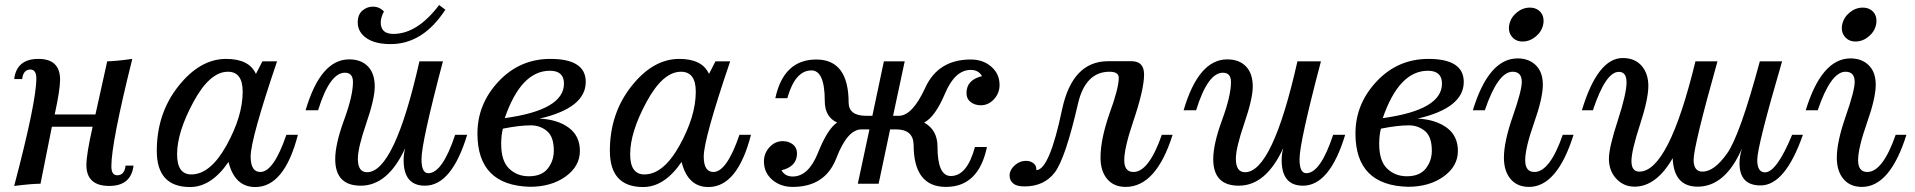

<svg xmlns="http://www.w3.org/2000/svg" viewBox="-20 -733 7639 766"><path d="M360.8 -276.4 407.7 -488.3Q445.8 -489.3 507.8 -498Q424.3 -163.6 424.3 -69.8Q424.3 -33.7 447.8 -33.7Q476.6 -33.7 481 -72.3H512.7Q502.9 8.8 416 8.8Q324.7 8.8 324.7 -74.7Q324.7 -117.7 349.6 -227.5H187L141.6 0Q107.9 0 36.6 8.8Q125 -326.7 125 -419.9Q125 -455.6 101.1 -455.6Q72.8 -455.6 68.4 -417.5H36.6Q46.4 -498 133.3 -498Q219.7 -498 219.7 -415Q219.7 -374.5 198.2 -276.4Z M1085.4 -488.3Q980 -178.2 980 -108.4Q980 -46.9 1018.6 -46.9Q1071.8 -46.9 1122.6 -195.3H1168.5Q1114.7 13.2 998.5 13.2Q916.5 13.2 891.6 -86.9Q823.2 13.2 738.3 13.2Q605.5 13.2 605.5 -131.3Q605.5 -280.3 691.7 -389.2Q777.8 -498 882.3 -498Q974.1 -498 1001 -438L1026.9 -488.3ZM743.2 -37.1Q819.3 -37.1 883.8 -153.3Q948.2 -269.5 948.2 -367.2Q948.2 -446.8 889.2 -446.8Q816.9 -446.8 751.7 -326.2Q686.5 -205.6 686.5 -117.7Q686.5 -37.1 743.2 -37.1Z M1419.4 7.8Q1317.4 7.8 1317.4 -98.1Q1317.4 -158.2 1352.8 -254.6Q1388.2 -351.1 1388.2 -405.8Q1388.2 -442.9 1356 -442.9Q1295.4 -442.9 1249 -293H1199.2Q1258.8 -496.1 1373 -496.1Q1420.9 -496.1 1448 -468Q1475.1 -439.9 1475.1 -387.7Q1475.1 -339.4 1441.4 -241.2Q1407.7 -143.1 1407.7 -99.6Q1407.7 -45.9 1444.3 -45.9Q1553.7 -45.9 1653.3 -488.3H1747.1Q1661.6 -165 1661.6 -98.1Q1661.6 -42 1688.5 -42Q1745.1 -42 1795.9 -195.3H1843.8Q1782.2 7.8 1675.3 7.8Q1590.3 7.8 1590.3 -94.2Q1590.3 -118.7 1596.7 -142.1Q1527.8 7.8 1419.4 7.8ZM1538.6 -557.1Q1478.5 -557.1 1444.8 -579.1Q1407.2 -603.5 1407.2 -643.6Q1407.2 -674.8 1425.8 -690.7Q1444.3 -706.5 1467.3 -706.5Q1494.1 -706.5 1511.7 -687Q1499 -663.1 1499 -643.6Q1499 -597.7 1549.3 -597.7Q1644.5 -597.7 1731.9 -712.9L1756.8 -694.3Q1667.5 -557.1 1538.6 -557.1Z M2094.2 12.2Q1884.8 6.8 1884.8 -200.2Q1884.8 -318.4 1969.2 -408.2Q2053.7 -498 2175.8 -498Q2316.9 -498 2316.9 -406.2Q2316.9 -302.2 2132.8 -259.8Q2204.6 -256.3 2249 -223.6Q2293.5 -190.9 2293.5 -130.9Q2293.5 -69.8 2236.6 -28.8Q2179.7 12.2 2094.2 12.2ZM1993.7 -261.7Q2230 -293.9 2230 -399.4Q2230 -450.7 2173.8 -450.7Q2058.6 -450.7 1993.7 -261.7ZM2089.8 -29.8Q2141.1 -29.8 2165.3 -60.5Q2189.5 -91.3 2189.5 -131.8Q2189.5 -187.5 2162.1 -210.2Q2134.8 -232.9 2098.1 -232.9Q2051.8 -232.9 1986.3 -219.7Q1979.5 -192.9 1979.5 -158.7Q1979.5 -90.8 2011.2 -60.3Q2043 -29.8 2089.8 -29.8Z M2893.1 -488.3Q2787.6 -178.2 2787.6 -108.4Q2787.6 -46.9 2826.2 -46.9Q2879.4 -46.9 2930.2 -195.3H2976.1Q2922.4 13.2 2806.2 13.2Q2724.1 13.2 2699.2 -86.9Q2630.9 13.2 2545.9 13.2Q2413.1 13.2 2413.1 -131.3Q2413.1 -280.3 2499.3 -389.2Q2585.4 -498 2689.9 -498Q2781.7 -498 2808.6 -438L2834.5 -488.3ZM2550.8 -37.1Q2627 -37.1 2691.4 -153.3Q2755.9 -269.5 2755.9 -367.2Q2755.9 -446.8 2696.8 -446.8Q2624.5 -446.8 2559.3 -326.2Q2494.1 -205.6 2494.1 -117.7Q2494.1 -37.1 2550.8 -37.1Z M3416.5 -216.8Q3360.8 -216.8 3316.7 -102.1Q3272.5 12.7 3142.6 12.7Q3093.8 12.7 3060.8 -15.9Q3027.8 -44.4 3027.8 -88.9Q3027.8 -121.6 3050 -145.8Q3072.3 -169.9 3102.5 -169.9Q3126.5 -169.9 3143.1 -157Q3159.7 -144 3159.7 -121.1Q3159.7 -68.4 3097.7 -53.7Q3111.8 -28.8 3142.6 -28.8Q3205.6 -28.8 3243.7 -124Q3281.7 -219.2 3319.8 -244.1Q3270.5 -266.6 3270.5 -330.1Q3270.5 -452.1 3217.3 -452.1Q3152.3 -452.1 3121.1 -341.3H3073.2Q3106.4 -495.6 3236.8 -495.6Q3365.7 -495.6 3365.7 -322.8Q3366.7 -271 3436 -271H3460.4L3506.3 -488.3H3589.4L3543 -271H3565.9Q3620.1 -271 3671.6 -383.3Q3723.1 -495.6 3853 -495.6Q3901.9 -495.6 3934.8 -467Q3967.8 -438.5 3967.8 -394Q3967.8 -361.3 3945.6 -337.2Q3923.3 -313 3893.1 -313Q3869.1 -313 3852.5 -325.9Q3835.9 -338.9 3835.9 -361.8Q3835.9 -414.6 3897.9 -429.2Q3883.8 -454.1 3853 -454.1Q3790 -454.1 3750.5 -360.4Q3710.9 -266.6 3667 -244.1Q3720.2 -214.4 3720.2 -147.9Q3720.2 -30.8 3773.4 -30.8Q3838.4 -30.8 3869.6 -146.5H3917.5Q3884.3 12.7 3753.9 12.7Q3625 12.7 3625 -155.3Q3623.5 -216.8 3555.2 -216.8H3531.2L3485.4 0H3402.3L3448.7 -216.8Z M4443.4 -422.4Q4443.4 -446.8 4406.7 -446.8Q4310.5 -446.8 4280.8 -319.8Q4230.5 -100.6 4188 -44.9Q4145.5 10.7 4067.9 10.7Q4037.1 10.7 4024.4 0.5Q4007.8 -12.2 4007.8 -32.2Q4007.8 -56.6 4031.7 -76.2Q4049.8 -91.3 4073.2 -91.3Q4085 -91.3 4094.2 -87.2Q4103.5 -83 4109.1 -75.7Q4114.7 -68.4 4114.7 -54.2Q4167 -55.7 4217.3 -296.4Q4258.3 -488.8 4400.9 -488.8H4494.6Q4544.4 -488.8 4544.4 -435.5Q4544.4 -376 4500.5 -246.6Q4465.3 -142.6 4465.3 -93.8Q4465.3 -46.9 4502 -46.9Q4563.5 -46.9 4615.2 -195.3H4658.2Q4592.8 12.7 4470.7 12.7Q4423.8 12.7 4397.2 -18.8Q4370.6 -50.3 4370.6 -104Q4370.6 -177.2 4406.2 -279.3Q4443.4 -380.9 4443.4 -422.4Z M4922.4 7.8Q4820.3 7.8 4820.3 -98.1Q4820.3 -158.2 4855.7 -254.6Q4891.1 -351.1 4891.1 -405.8Q4891.1 -442.9 4858.9 -442.9Q4798.3 -442.9 4752 -293H4702.1Q4761.7 -496.1 4876 -496.1Q4923.8 -496.1 4950.9 -468Q4978 -439.9 4978 -387.7Q4978 -339.4 4944.3 -241.2Q4910.6 -143.1 4910.6 -99.6Q4910.6 -45.9 4947.3 -45.9Q5056.6 -45.9 5156.2 -488.3H5250Q5164.6 -165 5164.6 -98.1Q5164.6 -42 5191.4 -42Q5248 -42 5298.8 -195.3H5346.7Q5285.2 7.8 5178.2 7.8Q5093.3 7.8 5093.3 -94.2Q5093.3 -118.7 5099.6 -142.1Q5030.8 7.8 4922.4 7.8Z M5597.2 12.2Q5387.7 6.8 5387.7 -200.2Q5387.7 -318.4 5472.2 -408.2Q5556.6 -498 5678.7 -498Q5819.8 -498 5819.8 -406.2Q5819.8 -302.2 5635.7 -259.8Q5707.5 -256.3 5752 -223.6Q5796.4 -190.9 5796.4 -130.9Q5796.4 -69.8 5739.5 -28.8Q5682.6 12.2 5597.2 12.2ZM5496.6 -261.7Q5732.9 -293.9 5732.9 -399.4Q5732.9 -450.7 5676.8 -450.7Q5561.5 -450.7 5496.6 -261.7ZM5592.8 -29.8Q5644 -29.8 5668.2 -60.5Q5692.4 -91.3 5692.4 -131.8Q5692.4 -187.5 5665 -210.2Q5637.7 -232.9 5601.1 -232.9Q5554.7 -232.9 5489.3 -219.7Q5482.4 -192.9 5482.4 -158.7Q5482.4 -90.8 5514.2 -60.3Q5545.9 -29.8 5592.8 -29.8Z M6080.1 12.7Q6033.2 12.7 6006.6 -18.8Q5980 -50.3 5980 -104Q5980 -167.5 6015.6 -269.5Q6051.3 -371.6 6051.3 -406.2Q6051.3 -446.8 6014.6 -446.8Q5956.1 -446.8 5903.8 -293H5856Q5919.4 -500 6034.7 -500Q6079.6 -500 6107.4 -472.7Q6135.3 -445.3 6135.3 -395Q6135.3 -341.8 6100.1 -242.2Q6064.9 -142.6 6064.9 -93.8Q6064.9 -46.9 6101.6 -46.9Q6163.1 -46.9 6214.8 -195.3H6257.8Q6192.4 12.7 6080.1 12.7ZM6054.7 -567.4Q6026.9 -567.4 6011.2 -587.4Q6000 -601.1 6000 -620.6Q6000 -627.9 6001.5 -635.3Q6007.8 -664.1 6031.5 -683.3Q6055.2 -702.6 6083.5 -702.6Q6111.3 -702.6 6127.4 -683.1Q6138.2 -670.4 6138.2 -649.4Q6138.2 -642.6 6136.7 -635.3Q6130.9 -606.9 6106.9 -587.2Q6083 -567.4 6054.7 -567.4Z M6454.1 -501.5Q6502.4 -501.5 6529.3 -470.5Q6556.2 -439.5 6556.2 -390.1Q6556.2 -337.4 6522.5 -234.4Q6488.8 -131.3 6488.8 -90.3Q6488.8 -48.3 6520.5 -48.3Q6637.2 -48.3 6744.1 -488.3H6832Q6736.8 -149.4 6736.8 -95.2Q6736.8 -48.3 6772.5 -48.3Q6818.8 -48.3 6870.1 -120.4Q6921.4 -192.4 7001 -488.3H7089.8Q6990.7 -149.4 6990.7 -95.2Q6990.7 -45.4 7021.5 -45.4Q7067.9 -45.4 7129.9 -195.3H7172.9Q7102.1 6.8 7003.9 6.8Q6919.9 6.8 6919.9 -82Q6919.9 -107.9 6929.7 -140.6Q6863.3 11.7 6752.9 11.7Q6657.7 11.7 6653.3 -102.1Q6587.9 11.7 6501 11.7Q6458 11.7 6428.5 -19.8Q6398.9 -51.3 6398.9 -100.1Q6398.9 -144 6434.1 -251.7Q6469.2 -359.4 6469.2 -404.3Q6469.2 -446.3 6438.5 -446.3Q6385.7 -446.3 6335 -293H6291Q6354 -501.5 6454.1 -501.5Z M7408.2 12.7Q7361.3 12.7 7334.7 -18.8Q7308.1 -50.3 7308.1 -104Q7308.1 -167.5 7343.8 -269.5Q7379.4 -371.6 7379.4 -406.2Q7379.4 -446.8 7342.8 -446.8Q7284.2 -446.8 7231.9 -293H7184.1Q7247.6 -500 7362.8 -500Q7407.7 -500 7435.5 -472.7Q7463.4 -445.3 7463.4 -395Q7463.4 -341.8 7428.2 -242.2Q7393.1 -142.6 7393.1 -93.8Q7393.1 -46.9 7429.7 -46.9Q7491.2 -46.9 7543 -195.3H7585.9Q7520.5 12.7 7408.2 12.7ZM7382.8 -567.4Q7355 -567.4 7339.4 -587.4Q7328.1 -601.1 7328.1 -620.6Q7328.1 -627.9 7329.6 -635.3Q7335.9 -664.1 7359.6 -683.3Q7383.3 -702.6 7411.6 -702.6Q7439.5 -702.6 7455.6 -683.1Q7466.3 -670.4 7466.3 -649.4Q7466.3 -642.6 7464.8 -635.3Q7459 -606.9 7435.1 -587.2Q7411.1 -567.4 7382.8 -567.4Z"/></svg>

Font: Munson
Style: Italic
Weight: 400
Italic angle: -12°
Designer: Paul James MIller
Foundry: High-Logic / Made with FontCreator
Version: Version 2.10;May 5, 2019;FontCreator 11.5.0.2430 64-bit